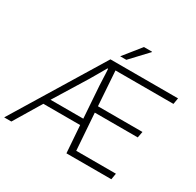

<svg xmlns="http://www.w3.org/2000/svg" viewBox="-223 -1071 1299 1274"><g transform="rotate(30 427.0 -434.0)"><path d="M-41 0 377 -686H895L887 -639H443L461 -375H802L793 -328H464L484 -47H788L780 0H436L421 -208H139L14 0ZM167 -255H418L401 -500Q401 -509 400 -524Q399 -539 398.5 -556.5Q398 -574 397 -592Q396 -610 395 -624H390Q380 -606 366.5 -583Q353 -560 340 -537.5Q327 -515 318 -500ZM423 -736 529 -868H591V-865L470 -736Z"/></g></svg>

Font: Archivo SemiCondensed Thin
Style: Italic
Weight: 250
Width: 4
Italic angle: -10°
Designer: Hector Gatti
Foundry: Omnibus-Type
Version: Version 2.001